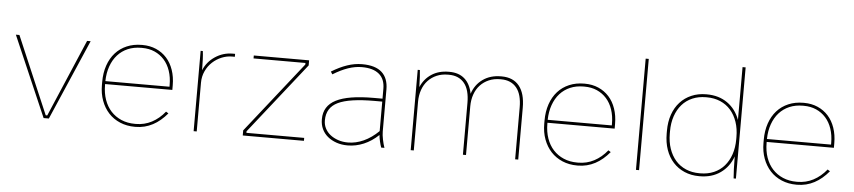

<svg xmlns="http://www.w3.org/2000/svg" viewBox="-43 -976 5504 1238"><g transform="rotate(5 2709.0 -357.5)"><path d="M260 0H294L519 -520H496L282 -19H272L58 -520H35Z M851 5H855Q885 5 913 -2Q941 -9 966.5 -22.5Q992 -36 1015 -55.5Q1038 -75 1059 -100L1043 -110Q1006 -64 958.5 -39Q911 -14 856 -14H850Q801 -14 761.5 -31Q722 -48 694 -78.5Q666 -109 651 -152Q636 -195 636 -247V-253H1071V-283Q1071 -337 1055.5 -382Q1040 -427 1011.5 -458.5Q983 -490 943 -507.5Q903 -525 854 -525H850Q797 -525 753.5 -506.5Q710 -488 679.5 -454Q649 -420 632.5 -372Q616 -324 616 -265V-245Q616 -190 633 -144Q650 -98 680.5 -65Q711 -32 754.5 -13.5Q798 5 851 5ZM636 -272Q637 -325 652.5 -368.5Q668 -412 695.5 -442.5Q723 -473 761.5 -489.5Q800 -506 848 -506H854Q899 -506 935 -490Q971 -474 997 -445Q1023 -416 1037 -374.5Q1051 -333 1051 -283V-272Z M1231 0H1251V-315Q1251 -356 1267 -390.5Q1283 -425 1309.5 -449.5Q1336 -474 1369 -487.5Q1402 -501 1435 -501Q1437 -501 1444.5 -501Q1452 -501 1454 -501V-520H1438Q1377 -520 1325.5 -486Q1274 -452 1251 -396Q1251 -432 1249.5 -466Q1248 -500 1245 -520H1231Z M1549 0H1945V-19H1571V-29L1933 -487V-520H1575V-501H1911V-491L1549 -33Z M2228 5Q2281 5 2332 -16.5Q2383 -38 2427 -80Q2429 -59 2434 -38Q2439 -17 2445 0H2466Q2458 -23 2452 -52.5Q2446 -82 2446 -105V-376Q2446 -449 2404 -487Q2362 -525 2277 -525H2275Q2228 -525 2179.5 -508.5Q2131 -492 2079 -460L2090 -443Q2142 -475 2187.5 -490.5Q2233 -506 2275 -506H2277Q2349 -506 2387.5 -474Q2426 -442 2426 -379V-315H2369Q2204 -315 2126 -275Q2048 -235 2048 -150V-148Q2048 -114 2061 -86Q2074 -58 2098 -38Q2122 -18 2155 -6.5Q2188 5 2228 5ZM2228 -14Q2194 -14 2164.5 -24Q2135 -34 2113.5 -51Q2092 -68 2080 -91.5Q2068 -115 2068 -142V-144Q2068 -226 2140.5 -261Q2213 -296 2376 -296H2426V-105Q2380 -60 2329.5 -37Q2279 -14 2228 -14Z M2636 0H2656V-315Q2656 -357 2668.5 -392.5Q2681 -428 2704.5 -453Q2728 -478 2760.5 -492Q2793 -506 2833 -506H2839Q2872 -506 2897 -495Q2922 -484 2939.5 -462.5Q2957 -441 2965.5 -409Q2974 -377 2974 -336V0H2994V-315Q2994 -357 3006.5 -392.5Q3019 -428 3042.5 -453Q3066 -478 3098.5 -492Q3131 -506 3171 -506H3177Q3210 -506 3235 -495Q3260 -484 3277.5 -462.5Q3295 -441 3303.5 -409Q3312 -377 3312 -336V0H3332V-336Q3332 -428 3293 -476.5Q3254 -525 3179 -525H3175Q3106 -525 3057.5 -490.5Q3009 -456 2989 -396Q2977 -459 2939.5 -492Q2902 -525 2841 -525H2837Q2772 -525 2725.5 -494.5Q2679 -464 2656 -410Q2655 -448 2653.5 -477Q2652 -506 2650 -520H2636Z M3714 5H3718Q3748 5 3776 -2Q3804 -9 3829.5 -22.5Q3855 -36 3878 -55.5Q3901 -75 3922 -100L3906 -110Q3869 -64 3821.5 -39Q3774 -14 3719 -14H3713Q3664 -14 3624.5 -31Q3585 -48 3557 -78.5Q3529 -109 3514 -152Q3499 -195 3499 -247V-253H3934V-283Q3934 -337 3918.5 -382Q3903 -427 3874.5 -458.5Q3846 -490 3806 -507.5Q3766 -525 3717 -525H3713Q3660 -525 3616.5 -506.5Q3573 -488 3542.5 -454Q3512 -420 3495.5 -372Q3479 -324 3479 -265V-245Q3479 -190 3496 -144Q3513 -98 3543.5 -65Q3574 -32 3617.5 -13.5Q3661 5 3714 5ZM3499 -272Q3500 -325 3515.5 -368.5Q3531 -412 3558.5 -442.5Q3586 -473 3624.5 -489.5Q3663 -506 3711 -506H3717Q3762 -506 3798 -490Q3834 -474 3860 -445Q3886 -416 3900 -374.5Q3914 -333 3914 -283V-272Z M4094 0H4114V-720H4094Z M4503 5H4507Q4585 5 4640.5 -34Q4696 -73 4721 -142V-135Q4721 -97 4722.5 -60Q4724 -23 4726 0H4741V-720H4721V-378Q4696 -447 4640.5 -486Q4585 -525 4507 -525H4503Q4451 -525 4408 -506.5Q4365 -488 4334.5 -454.5Q4304 -421 4287.5 -374Q4271 -327 4271 -269V-251Q4271 -193 4287.5 -146Q4304 -99 4334.5 -65.5Q4365 -32 4408 -13.5Q4451 5 4503 5ZM4503 -14Q4455 -14 4415.5 -31Q4376 -48 4348.5 -79.5Q4321 -111 4306 -155Q4291 -199 4291 -253V-267Q4291 -321 4306 -365Q4321 -409 4348.5 -440.5Q4376 -472 4415.5 -489Q4455 -506 4503 -506H4509Q4557 -506 4596.5 -489Q4636 -472 4663.5 -440.5Q4691 -409 4706 -365Q4721 -321 4721 -267V-253Q4721 -199 4706 -155Q4691 -111 4663.5 -79.5Q4636 -48 4596.5 -31Q4557 -14 4509 -14Z M5133 5H5137Q5167 5 5195 -2Q5223 -9 5248.5 -22.5Q5274 -36 5297 -55.5Q5320 -75 5341 -100L5325 -110Q5288 -64 5240.5 -39Q5193 -14 5138 -14H5132Q5083 -14 5043.5 -31Q5004 -48 4976 -78.5Q4948 -109 4933 -152Q4918 -195 4918 -247V-253H5353V-283Q5353 -337 5337.5 -382Q5322 -427 5293.5 -458.5Q5265 -490 5225 -507.5Q5185 -525 5136 -525H5132Q5079 -525 5035.5 -506.5Q4992 -488 4961.5 -454Q4931 -420 4914.5 -372Q4898 -324 4898 -265V-245Q4898 -190 4915 -144Q4932 -98 4962.5 -65Q4993 -32 5036.5 -13.5Q5080 5 5133 5ZM4918 -272Q4919 -325 4934.5 -368.5Q4950 -412 4977.5 -442.5Q5005 -473 5043.5 -489.5Q5082 -506 5130 -506H5136Q5181 -506 5217 -490Q5253 -474 5279 -445Q5305 -416 5319 -374.5Q5333 -333 5333 -283V-272Z"/></g></svg>

Font: Fixel Variable
Style: Regular
Weight: 100
Width: 3
Designer: AlfaBravo + MacPaw
Foundry: Kyrylo Tkachov, Marchela Mozhyna, Serhii Makarenko, Maria Weinstein, Zakhar Kryvoshyya
Version: Version 1.211